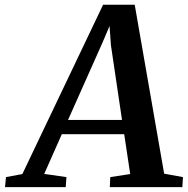

<svg xmlns="http://www.w3.org/2000/svg" viewBox="-92 -766 768 786"><path d="M-71.5 0 -67.5 -41 -0.5 -53.5 330 -746.5H459.5L580 -55L657 -41L654.5 0H357.5L359.5 -41L441 -53.5L416.5 -216.5H161L89 -54L180 -41L177 0ZM186.5 -275H407.5L362 -581.5L356.5 -659.5L326 -588Z"/></svg>

Font: Merriweather 36pt SemiBold
Style: Italic
Weight: 600
Italic angle: -7.8°
Version: Version 2.101